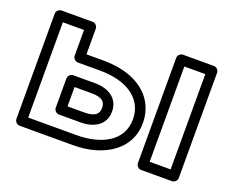

<svg xmlns="http://www.w3.org/2000/svg" viewBox="-97 -716 1102 905"><g transform="rotate(20 454.0 -264.0)"><path d="M337.2 -25H96V-503H202.2V-374C202.2 -358.9 216.5 -349 227.2 -349H337.2C447.2 -349 519 -311.2 548.5 -251.4C558.1 -232.1 563 -210.6 563 -186C563 -74.9 460.1 -25 337.2 -25ZM252.2 -399V-528C252.2 -538.7 242.3 -553 227.2 -553H71C60.3 -553 46 -543.1 46 -528V0C46 10.7 55.9 25 71 25H337.2C378.8 25 416.6 20.1 450.5 9.9C536.9 -15.9 613 -77.3 613 -186C613 -217.4 606.5 -246.9 593.4 -273.6C552.1 -357 457.1 -399 337.2 -399ZM810.5 -25H705.4V-503H810.5ZM835.5 25C846.2 25 860.5 15.1 860.5 0V-528C860.5 -538.7 850.6 -553 835.5 -553H680.4C669.7 -553 655.4 -543.1 655.4 -528V0C655.4 10.7 665.3 25 680.4 25ZM457.9 -186C457.9 -255.2 401.1 -285 337.2 -285H227.2C212.1 -285 202.2 -270.7 202.2 -260V-113C202.2 -97.9 216.5 -88 227.2 -88H337.2C399.1 -88 457.9 -117.1 457.9 -186ZM407.9 -186C407.9 -155.4 387.9 -138 337.2 -138H252.2V-235H337.2C389.4 -235 407.9 -218.8 407.9 -186Z"/></g></svg>

Font: Asimov
Style: WidOu
Weight: 500
Designer: Google
Version: Version 2.000980; 2014